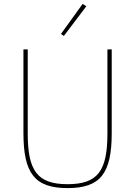

<svg xmlns="http://www.w3.org/2000/svg" viewBox="-20 -951 692 983"><path d="M422 -919 403 -931 292 -777 307 -767ZM100 -698V-270C100 -63 158 12 326 12C494 12 552 -63 552 -270V-698H530V-268C530 -78 482 -8 326 -8C170 -8 122 -78 122 -268V-698Z"/></svg>

Font: IBM Plex Thai Looped Thin
Style: Regular
Weight: 100
Designer: Mike Abbink, Paul van der Laan, Pieter van Rosmalen, Ben Mitchell, Mark Frömberg
Foundry: Bold Monday
Version: Version 1.0